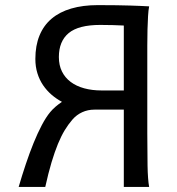

<svg xmlns="http://www.w3.org/2000/svg" viewBox="-20 -738 699 758"><path d="M353 -305.2Q326.7 -305.2 304.4 -294.9Q282.2 -284.7 266.1 -266.1Q250 -247.6 235.8 -224.4Q221.7 -201.2 208.7 -169.7Q195.8 -138.2 183.3 -96.7Q170.9 -55.2 158.7 0H53.7Q66.9 -45.4 81.8 -89.8Q96.7 -134.3 112.5 -173.3Q128.4 -212.4 145 -243.9Q161.6 -275.4 178.2 -295.4Q187.5 -306.6 199.5 -316.9Q211.4 -327.1 224.6 -335.9Q202.6 -347.7 183.6 -364Q164.6 -380.4 150.1 -401.6Q135.7 -422.9 127.7 -448.7Q119.6 -474.6 119.6 -505.4Q119.6 -558.1 136 -597.9Q152.3 -637.7 183.8 -664.3Q215.3 -690.9 261.2 -704.3Q307.1 -717.8 366.2 -717.8Q409.2 -717.8 439.9 -717.3Q470.7 -716.8 493.9 -716.1Q517.1 -715.3 534.7 -714.6Q552.2 -713.9 568.8 -712.9Q565.9 -698.2 564.5 -674.8Q563 -651.4 562.3 -621.8Q561.5 -592.3 561.5 -558.1V-212.4Q561.5 -140.1 562.5 -84.7Q563.5 -29.3 568.8 0H468.8V-305.2ZM468.8 -637.2Q449.2 -638.2 425.5 -638.9Q401.9 -639.6 376 -639.6Q290 -639.6 251.2 -607.4Q212.4 -575.2 212.4 -512.7Q212.4 -480.5 224.6 -455.8Q236.8 -431.2 259 -414.6Q281.2 -397.9 312.3 -389.4Q343.3 -380.9 380.9 -380.9H468.8Z"/></svg>

Font: Andika Cyr
Style: Regular
Weight: 400
Designer: Victor Gaultney, Annie Olsen, Julie Remington, Don Collingsworth, Eric Hays, Becca Hirsbrunner
Foundry: SIL International
Version: Version 5.000